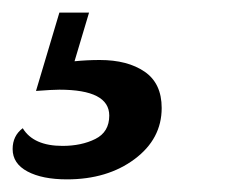

<svg xmlns="http://www.w3.org/2000/svg" viewBox="-89 -31 375 304"><path d="M167 140Q167 189 124 221Q81 253 17 253Q-22 253 -45.5 240.5Q-69 228 -69 205Q-69 184 -53 172Q-36 200 10 200Q40 200 62 189Q84 178 84 152Q84 111 5 111Q-6 111 -32 113L5 -11H52L29 66Q49 64 69 64Q113 64 140 82.5Q167 101 167 140Z"/></svg>

Font: Sansita
Style: Italic
Weight: 400
Italic angle: -11°
Designer: Pablo Cosgaya
Foundry: Omnibus-Type
Version: Version 1.006